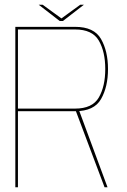

<svg xmlns="http://www.w3.org/2000/svg" viewBox="-20 -788 534 808"><path d="M44.5 0H55.5V-320H296.5Q376 -320 405.2 -371.2Q434.5 -422.5 434.5 -497.5Q434.5 -572.5 405.2 -623.8Q376 -675 296.5 -675H44.5ZM420 0H432.5L310.5 -329.5L298 -324ZM55.5 -331V-664H296Q368.5 -664 395.8 -617.2Q423 -570.5 423 -497.5Q423 -425 396 -378Q369 -331 296 -331ZM231.5 -699.5H244.5L333 -768H317.5L238.5 -710.5L159.5 -768H143Z"/></svg>

Font: Anybody Thin
Style: Regular
Weight: 100
Designer: Tyler Finck
Foundry: Etcetera Type Company
Version: Version 1.114;gftools[0.9.25]